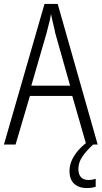

<svg xmlns="http://www.w3.org/2000/svg" viewBox="-20 -734 516 975"><path d="M418 0 347 -247H132L59 0H0L206 -714H273L476 0ZM260 -568Q257 -586 253 -600.5Q249 -615 246 -630.5Q243 -646 239 -663Q237 -649 233.5 -633.5Q230 -618 225.5 -602Q221 -586 217 -568L139 -299H336ZM378 124Q378 151 391 165.5Q404 180 430 180Q441 180 450.5 178Q460 176 466 174V214Q459 217 447 219Q435 221 421 221Q381 221 357 199.5Q333 178 333 134Q333 110 342 86.5Q351 63 370.5 38Q390 13 421 -11L453 0Q419 31 398.5 61Q378 91 378 124Z"/></svg>

Font: Noto Sans Bengali Condensed Light
Style: Regular
Weight: 300
Width: 3
Designer: Jelle Bosma - Monotype Design Team
Foundry: Monotype Imaging Inc.
Version: Version 2.003